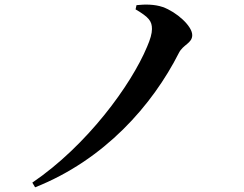

<svg xmlns="http://www.w3.org/2000/svg" viewBox="-20 -756 1040 820"><path d="M118 24 130 44C427 -74 631 -307 744 -530C762 -566 801 -571 801 -606C801 -645 734 -705 675 -726C640 -738 599 -738 563 -734L559 -716C617 -682 629 -665 629 -632C629 -613 622 -588 608 -556C540 -393 352 -135 118 24Z"/></svg>

Font: Source Han Serif CN
Style: Bold
Weight: 700
Designer: Ryoko NISHIZUKA 西塚涼子 (kana & ideographs); Frank Grießhammer (Latin, Greek & Cyrillic); Wenlong ZHANG 张文龙 (bopomofo); San
Foundry: Adobe
Version: Version 2.003;hotconv 1.1.1;makeotfexe 2.6.0